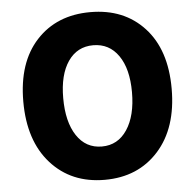

<svg xmlns="http://www.w3.org/2000/svg" viewBox="-54 -812 893 880"><g transform="rotate(-5 392.5 -372.5)"><path d="M51.8 -376Q51.8 -555.7 145 -656.7Q238.3 -757.8 393.1 -757.8Q547.9 -757.8 641.1 -656.7Q734.4 -555.7 734.4 -376Q734.4 -195.3 640.6 -90.8Q546.9 13.7 393.1 13.7Q239.3 13.7 145.5 -90.8Q51.8 -195.3 51.8 -376ZM551.8 -376Q551.8 -483.4 509.3 -544.4Q466.8 -605.5 393.1 -605.5Q319.3 -605.5 277.3 -544.4Q235.4 -483.4 235.4 -376Q235.4 -266.6 277.3 -203.1Q319.3 -139.6 393.1 -139.6Q466.8 -139.6 509.3 -203.6Q551.8 -267.6 551.8 -376Z"/></g></svg>

Font: Gen Jyuu Gothic Heavy
Style: Bold
Weight: 900
Designer: [Source Han Sans]
Ryoko NISHIZUKA  (kana & ideographs); Paul D. Hunt (Latin, Greek & Cyrillic); Wenlong ZHANG  (bopomofo
Version: Version 1.002.20150607